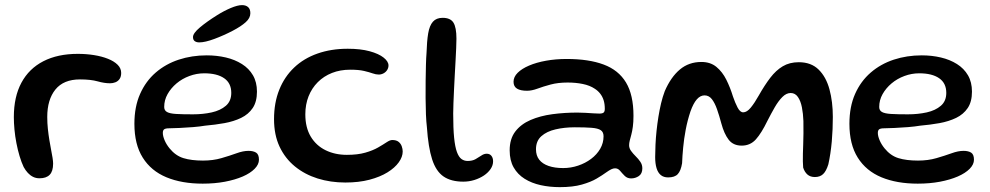

<svg xmlns="http://www.w3.org/2000/svg" viewBox="-20 -702 3970 770"><path d="M138.5 13Q124 13 112.5 7.2Q101 1.5 91.8 -8.5Q82.5 -18.5 75 -32Q66 -51 58.5 -76Q51 -101 45.8 -128.2Q40.5 -155.5 38 -182.5Q35.5 -209.5 35.5 -232.5Q35.5 -314 66 -370.5Q96.5 -427 154 -456.5Q211.5 -486 292 -486Q326 -486 357.2 -481Q388.5 -476 413 -466.2Q437.5 -456.5 451.8 -442.2Q466 -428 466 -409.5Q466 -394.5 459.5 -385.2Q453 -376 442.8 -372Q432.5 -368 421.5 -368Q398.5 -368 371.2 -375.8Q344 -383.5 300.5 -383.5Q235 -383.5 202.2 -343Q169.5 -302.5 169.5 -233Q169.5 -208 172 -184.8Q174.5 -161.5 178 -140.2Q181.5 -119 185 -101Q188.5 -83 190.8 -69Q193 -55 193 -46Q193 -15 179.2 -1Q165.5 13 138.5 13Z M793 34.5Q709 34.5 647.5 9Q586 -16.5 552.5 -69.8Q519 -123 519 -205.5Q519 -274 541.8 -325.2Q564.5 -376.5 604.5 -411Q644.5 -445.5 697 -462.8Q749.5 -480 809 -480Q849.5 -480 885.8 -471.5Q922 -463 950.2 -445.2Q978.5 -427.5 994.5 -400Q1010.5 -372.5 1010.5 -334.5Q1010.5 -294 993.5 -268.8Q976.5 -243.5 947 -229.2Q917.5 -215 880.2 -208.2Q843 -201.5 802.5 -198Q782 -194.5 754 -192.2Q726 -190 699.8 -188.8Q673.5 -187.5 659 -187.5Q644 -187.5 638.5 -183.5Q633 -179.5 633 -169Q633 -156.5 640 -139.8Q647 -123 660 -107Q684 -77.5 715.8 -67.8Q747.5 -58 794 -58Q834.5 -58 868 -67.8Q901.5 -77.5 928.2 -87.2Q955 -97 976.5 -97Q996 -97 1007.2 -89.8Q1018.5 -82.5 1018.5 -61.5Q1018.5 -42.5 1001.2 -25Q984 -7.5 953.5 5.8Q923 19 882 26.8Q841 34.5 793 34.5ZM753.5 -243.5Q794 -243.5 829 -251.2Q864 -259 885.8 -277.8Q907.5 -296.5 907.5 -329.5Q907.5 -368.5 879 -388.2Q850.5 -408 799 -408Q768.5 -408 739.5 -397.2Q710.5 -386.5 688 -367.5Q665.5 -348.5 652 -324.5Q638.5 -300.5 638.5 -273Q638.5 -259 649.8 -252.8Q661 -246.5 686.2 -245Q711.5 -243.5 753.5 -243.5ZM779 -532Q768 -532 761 -537Q754 -542 754 -553.5Q754 -568.5 781.5 -591.8Q809 -615 850.5 -641Q877.5 -658 905.2 -669.8Q933 -681.5 950.5 -681.5Q966 -681.5 975 -673.5Q984 -665.5 984 -649Q984 -629.5 965.2 -612.8Q946.5 -596 913 -578.5Q877.5 -560 840 -546Q802.5 -532 779 -532Z M1365 30Q1305.5 30 1253.8 13.8Q1202 -2.5 1162.8 -34.5Q1123.5 -66.5 1101.2 -113.8Q1079 -161 1079 -224Q1079 -290 1100 -342.2Q1121 -394.5 1159.8 -431.2Q1198.5 -468 1253.2 -487.2Q1308 -506.5 1374.5 -506.5Q1426 -506.5 1462.5 -496.5Q1499 -486.5 1518.5 -471Q1538 -455.5 1538 -439.5Q1538 -429.5 1532.5 -421Q1527 -412.5 1518 -407.8Q1509 -403 1499 -403Q1487.5 -403 1474.2 -407.8Q1461 -412.5 1440 -417.5Q1419 -422.5 1384.5 -422.5Q1344.5 -422.5 1311.5 -409.5Q1278.5 -396.5 1254.5 -372.5Q1230.5 -348.5 1217.5 -315.8Q1204.5 -283 1204.5 -243.5Q1204.5 -190.5 1226.2 -154.2Q1248 -118 1285.8 -99.5Q1323.5 -81 1371 -81Q1414.5 -81 1445 -89.8Q1475.5 -98.5 1496.2 -110.5Q1517 -122.5 1530.5 -131.5Q1544 -140.5 1553 -140.5Q1569.5 -140.5 1578.5 -133.2Q1587.5 -126 1591.2 -115.2Q1595 -104.5 1595 -94.5Q1595 -73 1579.2 -51Q1563.5 -29 1534 -10.8Q1504.5 7.5 1461.8 18.8Q1419 30 1365 30Z M1838 26.5Q1789 26.5 1758.8 5.8Q1728.5 -15 1713 -63Q1697.5 -111 1692 -192.5Q1689.5 -213 1688.2 -243.2Q1687 -273.5 1686.8 -308.8Q1686.5 -344 1687 -378.2Q1687.5 -412.5 1688.2 -441.8Q1689 -471 1690.5 -489Q1692 -537 1697.2 -568.2Q1702.5 -599.5 1716.2 -615Q1730 -630.5 1755 -630.5Q1786.5 -630.5 1798.5 -611.2Q1810.5 -592 1810.5 -547Q1810.5 -532.5 1809.5 -509.5Q1808.5 -486.5 1807 -458.5Q1805.5 -430.5 1803.8 -400.8Q1802 -371 1800.8 -342Q1799.5 -313 1798.5 -288.5Q1797.5 -264 1797.5 -246.5Q1797.5 -187 1801.2 -149.8Q1805 -112.5 1812.5 -92.2Q1820 -72 1830.8 -64.2Q1841.5 -56.5 1855.5 -56.5Q1874.5 -56.5 1887.2 -63.8Q1900 -71 1910.5 -78.2Q1921 -85.5 1932 -85.5Q1944 -85.5 1950.8 -77Q1957.5 -68.5 1957.5 -55Q1957.5 -39 1947.5 -24.2Q1937.5 -9.5 1920.8 1.8Q1904 13 1882.5 19.8Q1861 26.5 1838 26.5Z M2225 48.5Q2184.5 48.5 2148.2 40.5Q2112 32.5 2084 15Q2056 -2.5 2040 -30.5Q2024 -58.5 2024 -99Q2024 -145 2046.5 -174.5Q2069 -204 2107.8 -220.8Q2146.5 -237.5 2195 -244Q2243.5 -250.5 2295.5 -250.5Q2311.5 -250.5 2328 -249.5Q2344.5 -248.5 2359.2 -247.5Q2374 -246.5 2383.5 -246.5Q2396.5 -246.5 2401 -250.8Q2405.5 -255 2405.5 -265.5Q2405.5 -285 2400.8 -300Q2396 -315 2387 -326.5Q2378 -338 2365.5 -346Q2345.5 -359.5 2317.2 -365.2Q2289 -371 2256.5 -371Q2218 -371 2188.2 -363Q2158.5 -355 2135.5 -346.5Q2112.5 -338 2093.5 -338Q2067.5 -338 2053.5 -346.5Q2039.5 -355 2039.5 -374Q2039.5 -393.5 2056 -410Q2072.5 -426.5 2101.8 -439Q2131 -451.5 2169.8 -458.5Q2208.5 -465.5 2252.5 -465.5Q2341 -465.5 2400.8 -443.2Q2460.5 -421 2490.5 -371.2Q2520.5 -321.5 2520.5 -237.5Q2520.5 -212.5 2518 -194Q2515.5 -175.5 2511.8 -161.8Q2508 -148 2505.5 -138Q2503 -128 2503 -119.5Q2503 -107.5 2510.8 -96.8Q2518.5 -86 2529.2 -75.5Q2540 -65 2548 -53.2Q2556 -41.5 2556 -27Q2556 -5.5 2542 4Q2528 13.5 2511 13.5Q2495.5 13.5 2485.2 3.2Q2475 -7 2466.8 -17Q2458.5 -27 2446.5 -27Q2439.5 -27 2431.2 -23Q2423 -19 2411 -10.5Q2396 0.5 2372.8 14.2Q2349.5 28 2313.5 38.2Q2277.5 48.5 2225 48.5ZM2238.5 -28Q2269.5 -28 2298.5 -37.8Q2327.5 -47.5 2350.5 -64.8Q2373.5 -82 2387 -105.2Q2400.5 -128.5 2400.5 -155.5Q2400.5 -172.5 2389.2 -180Q2378 -187.5 2352.5 -189.5Q2327 -191.5 2285 -191.5Q2243.5 -191.5 2208 -183.2Q2172.5 -175 2151 -155.8Q2129.5 -136.5 2129.5 -103.5Q2129.5 -78 2142.5 -61.5Q2155.5 -45 2180 -36.5Q2204.5 -28 2238.5 -28Z M2659.5 9.5Q2641.5 9.5 2630 0Q2618.5 -9.5 2613 -27.8Q2607.5 -46 2607.5 -72Q2607.5 -95 2608.8 -121.8Q2610 -148.5 2613 -177Q2616 -205.5 2620.5 -233.5Q2625 -261.5 2631.2 -287.8Q2637.5 -314 2646 -336.5Q2670.5 -393 2706.5 -423.2Q2742.5 -453.5 2793 -453.5Q2829 -453.5 2853 -433.8Q2877 -414 2892.8 -382.5Q2908.5 -351 2919.5 -315Q2928 -290 2938 -270.8Q2948 -251.5 2960.5 -251.5Q2975.5 -251.5 2991 -270.5Q3006.5 -289.5 3023 -319Q3046.5 -360.5 3069.2 -390.2Q3092 -420 3119.2 -436.2Q3146.5 -452.5 3183.5 -452.5Q3233 -452.5 3263 -423Q3293 -393.5 3306.5 -343.8Q3320 -294 3320 -233Q3320 -209.5 3319 -184.5Q3318 -159.5 3315.8 -134.5Q3313.5 -109.5 3310 -86.2Q3306.5 -63 3302 -43Q3293.5 -15.5 3281 -3.8Q3268.5 8 3248 8Q3229.5 8 3218 -2.2Q3206.5 -12.5 3201 -30Q3200 -40.5 3199.8 -54.8Q3199.5 -69 3200 -86.2Q3200.5 -103.5 3201.2 -123.5Q3202 -143.5 3202.2 -167Q3202.5 -190.5 3202 -216.5Q3201 -246 3196 -271.5Q3191 -297 3180 -313Q3169 -329 3151 -329Q3133.5 -329 3117.8 -313.2Q3102 -297.5 3087.2 -272Q3072.5 -246.5 3057.5 -217Q3034 -168.5 3011.5 -143.2Q2989 -118 2954.5 -118Q2920.5 -118 2902.2 -141.8Q2884 -165.5 2873 -206.5Q2864.5 -238.5 2855.5 -264Q2846.5 -289.5 2834.8 -304.5Q2823 -319.5 2805.5 -319.5Q2788.5 -319.5 2774.5 -303.5Q2760.5 -287.5 2749 -255Q2737 -219 2730 -182Q2723 -145 2719.8 -110.5Q2716.5 -76 2715.5 -47.5Q2710.5 -17 2698.2 -3.8Q2686 9.5 2659.5 9.5Z M3660.5 34.5Q3576.5 34.5 3515 9Q3453.5 -16.5 3420 -69.8Q3386.5 -123 3386.5 -205.5Q3386.5 -274 3409.2 -325.2Q3432 -376.5 3472 -411Q3512 -445.5 3564.5 -462.8Q3617 -480 3676.5 -480Q3717 -480 3753.2 -471.5Q3789.5 -463 3817.8 -445.2Q3846 -427.5 3862 -400Q3878 -372.5 3878 -334.5Q3878 -294 3861 -268.8Q3844 -243.5 3814.5 -229.2Q3785 -215 3747.8 -208.2Q3710.5 -201.5 3670 -198Q3649.5 -194.5 3621.5 -192.2Q3593.5 -190 3567.2 -188.8Q3541 -187.5 3526.5 -187.5Q3511.5 -187.5 3506 -183.5Q3500.5 -179.5 3500.5 -169Q3500.5 -156.5 3507.5 -139.8Q3514.5 -123 3527.5 -107Q3551.5 -77.5 3583.2 -67.8Q3615 -58 3661.5 -58Q3702 -58 3735.5 -67.8Q3769 -77.5 3795.8 -87.2Q3822.5 -97 3844 -97Q3863.5 -97 3874.8 -89.8Q3886 -82.5 3886 -61.5Q3886 -42.5 3868.8 -25Q3851.5 -7.5 3821 5.8Q3790.5 19 3749.5 26.8Q3708.5 34.5 3660.5 34.5ZM3621 -243.5Q3661.5 -243.5 3696.5 -251.2Q3731.5 -259 3753.2 -277.8Q3775 -296.5 3775 -329.5Q3775 -368.5 3746.5 -388.2Q3718 -408 3666.5 -408Q3636 -408 3607 -397.2Q3578 -386.5 3555.5 -367.5Q3533 -348.5 3519.5 -324.5Q3506 -300.5 3506 -273Q3506 -259 3517.2 -252.8Q3528.5 -246.5 3553.8 -245Q3579 -243.5 3621 -243.5Z"/></svg>

Font: Gluten Thin
Style: Regular
Weight: 400
Version: Version 1.300